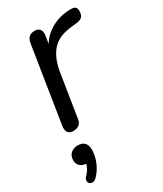

<svg xmlns="http://www.w3.org/2000/svg" viewBox="-191 -569 767 904"><g transform="rotate(-30 192.5 -117.0)"><path d="M77.4 6.9Q58 6.9 49.3 -5.2Q40.5 -17.3 44 -39.7L109.3 -454Q112.7 -473.9 124.4 -483.6Q136 -493.3 154.9 -493.3Q173.3 -493.3 182.3 -481.4Q191.3 -469.5 187.9 -447.1L175.7 -370.5H165.2Q185.7 -430 235.2 -462.2Q284.6 -494.5 346.6 -496.3Q368.7 -497.3 376.6 -490.7Q384.5 -484.2 384.5 -468.1Q384.5 -447.3 374.8 -437.6Q365.1 -427.9 342.7 -425.5L322.7 -423.5Q243 -416.5 207.9 -375.9Q172.8 -335.2 161.7 -267.8L124.4 -32.4Q122 -13 110.1 -3Q98.3 6.9 77.4 6.9ZM55.8 251.4Q45.9 261.3 35.8 261.5Q25.7 261.7 19.4 256.1Q13 250.4 13.3 240.5Q13.5 230.6 23.3 220.3Q38.4 204.7 45.7 189.2Q53 173.7 55.5 156.1L58.6 170.7Q34.5 170.7 20.9 158.8Q7.4 146.9 7.4 126.6Q7.4 102.6 22.3 89Q37.2 75.5 61.2 75.5Q84.3 75.5 96.6 88.2Q109 100.8 109 125.7Q109 148.1 102.3 171.4Q95.6 194.8 83.6 215.4Q71.7 236 55.8 251.4Z"/></g></svg>

Font: Nunito ExtraLight
Style: Italic
Weight: 200
Italic angle: -9°
Designer: Vernon Adams
Foundry: Vernon Adams
Version: Version 3.602